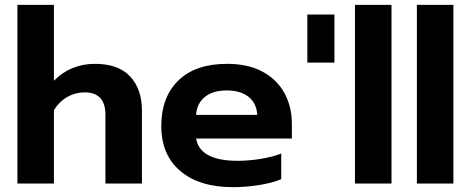

<svg xmlns="http://www.w3.org/2000/svg" viewBox="-20 -759 1948 794"><path d="M52 -739H203V-425Q237 -460 280 -477.5Q323 -495 372 -495Q470 -495 518.5 -442.5Q567 -390 567 -301V0H416V-284Q416 -377 330 -377Q292 -377 259 -358.5Q226 -340 203 -304V0H52Z M647 -238Q647 -357 717.5 -426Q788 -495 919 -495Q1005 -495 1065 -463Q1125 -431 1156 -374.5Q1187 -318 1187 -247V-186H791Q807 -94 963 -94Q1009 -94 1058 -102Q1107 -110 1143 -124V-18Q1108 -3 1053 6Q998 15 943 15Q805 15 726 -51.5Q647 -118 647 -238ZM1044 -284Q1041 -332 1008 -358.5Q975 -385 917 -385Q860 -385 827 -358Q794 -331 791 -284Z M1251 -699H1363V-500H1251Z M1448 -739H1599V0H1448Z M1704 -739H1855V0H1704Z"/></svg>

Font: Prompt SemiBold
Style: Regular
Weight: 600
Designer: Katatrad Team
Foundry: CadsonDemak
Version: Version 1.000